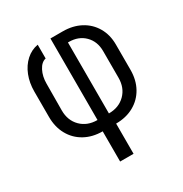

<svg xmlns="http://www.w3.org/2000/svg" viewBox="-171 -683 942 991"><g transform="rotate(-30 300.0 -187.5)"><path d="M260 180V0Q200 0 154 -25.5Q108 -51 82.5 -97Q57 -143 57 -203V-354Q57 -406 74 -449Q91 -492 122 -520Q153 -548 193 -555V-473Q166 -467 149 -434Q132 -401 132 -358L131 -199Q131 -139 168.5 -101.5Q206 -64 266 -64V-550H339Q399 -550 445 -525.5Q491 -501 517 -456.5Q543 -412 543 -354V-203Q543 -143 517.5 -97Q492 -51 446 -25.5Q400 0 340 0V180ZM334 -64Q394 -64 431.5 -101.5Q469 -139 469 -199V-358Q469 -415 433 -451Q397 -487 339 -487H334Z"/></g></svg>

Font: JetBrains Mono NL Light
Style: Regular
Weight: 300
Monospace: yes
Designer: Philipp Nurullin, Konstantin Bulenkov
Foundry: JetBrains
Version: Version 2.305; ttfautohint (v1.8.4.7-5d5b)